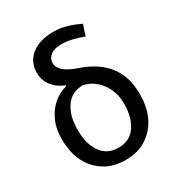

<svg xmlns="http://www.w3.org/2000/svg" viewBox="-183 -882 933 1008"><g transform="rotate(-30 284.0 -377.5)"><path d="M284.7 9.8Q211.4 9.8 158.2 -23.4Q105 -56.6 76.2 -114.7Q47.4 -172.9 47.4 -248.5V-258.8Q47.4 -314.5 68.1 -361.1Q88.9 -407.7 124.5 -439.2Q160.2 -470.7 205.1 -481.9L207 -487.3Q160.2 -505.9 134 -540.5Q107.9 -575.2 107.9 -619.1Q107.9 -686 157.2 -724.9Q206.5 -763.7 293.9 -763.7Q330.6 -763.7 369.1 -752.4Q407.7 -741.2 446.8 -722.2L425.3 -657.2Q397.5 -668 361.8 -677Q326.2 -686 292 -686Q251.5 -686 228.3 -668.2Q205.1 -650.4 205.1 -621.1Q205.1 -598.1 228.8 -575Q252.4 -551.8 314 -530.8Q520.5 -458.5 520.5 -258.8V-248.5Q520.5 -172.9 491.7 -114.7Q462.9 -56.6 410.2 -23.4Q357.4 9.8 284.7 9.8ZM284.7 -64.9Q353 -64.9 388.4 -116.7Q423.8 -168.5 423.8 -248.5V-258.8Q423.8 -301.3 406.2 -340.3Q388.7 -379.4 357.2 -407Q325.7 -434.6 284.7 -442.9Q215.8 -442.9 179.9 -390.4Q144 -337.9 144 -258.8V-248.5Q144 -168.5 179.7 -116.7Q215.3 -64.9 284.7 -64.9Z"/></g></svg>

Font: Roboto Slab
Style: Regular
Weight: 400
Designer: Google
Version: Version 2.000; ttfautohint (v1.8.1.43-b0c9)